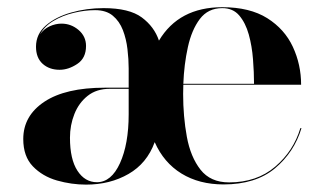

<svg xmlns="http://www.w3.org/2000/svg" viewBox="-20 -490 874 520"><path d="M77.5 -363.5Q77.5 -397.5 104 -420.8Q130.5 -444 172.5 -456Q214.5 -468 260.5 -468Q330 -468 364 -442.8Q398 -417.5 410.5 -380Q464.5 -470.5 582 -470.5Q656.5 -470.5 703.8 -440.8Q751 -411 773.2 -363Q795.5 -315 795.5 -260.5H476.5Q476 -248.5 476 -235.5Q476 -174.5 486 -119.8Q496 -65 523 -30.5Q550 4 600.5 4Q675.5 4 725.2 -38.5Q775 -81 793.5 -143H796.5Q777 -78 724.8 -34.2Q672.5 9.5 585.5 9.5Q519.5 9.5 471.5 -20Q423.5 -49.5 399 -105Q378 -47.5 328 -18.8Q278 10 213 10Q173.5 10 134.2 -1.2Q95 -12.5 69 -39.5Q43 -66.5 43 -113.5Q43 -176.5 100.2 -214.5Q157.5 -252.5 264 -252.5H328.5V-304.5Q328.5 -329.5 325.2 -357Q322 -384.5 312.8 -408.5Q303.5 -432.5 285.5 -447.5Q267.5 -462.5 237.5 -462.5Q209.5 -462.5 179.5 -455.2Q149.5 -448 125 -433.5Q100.5 -419 88.5 -397Q98.5 -411.5 114.5 -418.8Q130.5 -426 146.5 -426Q172.5 -426 192.8 -408.8Q213 -391.5 213 -365.5Q213 -332.5 189.2 -316.8Q165.5 -301 141.5 -301Q113.5 -301 95.5 -317.2Q77.5 -333.5 77.5 -363.5ZM668 -263Q668 -294 665.2 -329.5Q662.5 -365 653.8 -396.5Q645 -428 628 -448Q611 -468 582 -468Q543.5 -468 521.2 -438.5Q499 -409 488.8 -362.2Q478.5 -315.5 476.5 -263ZM242.5 3.5Q281.5 3.5 305 -48.2Q328.5 -100 328.5 -180.5V-249.5H277.5Q241.5 -249.5 217.5 -230.5Q193.5 -211.5 181.5 -181.2Q169.5 -151 169.5 -117Q169.5 -58.5 189.8 -27.5Q210 3.5 242.5 3.5Z"/></svg>

Font: Bodoni* 72pt Medium
Style: Regular
Weight: 500
Version: Version 2.3